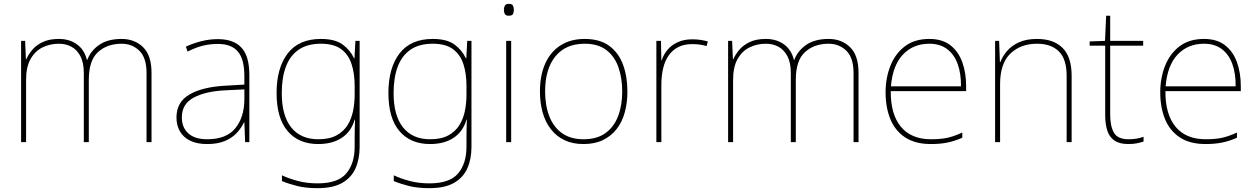

<svg xmlns="http://www.w3.org/2000/svg" viewBox="-20 -741 6550 1001"><path d="M614 -538Q682 -538 726 -495Q770 -452 770 -361V0H744V-360Q744 -440 706.5 -476.5Q669 -513 614 -513Q539 -513 491 -469.5Q443 -426 443 -325V0H417V-360Q417 -414 399.5 -447.5Q382 -481 353 -497Q324 -513 287 -513Q241 -513 202 -494Q163 -475 139.5 -433.5Q116 -392 116 -325V0H90V-528H111L115 -432H117Q128 -457 148 -481Q168 -505 202 -521.5Q236 -538 287 -538Q342 -538 381 -510Q420 -482 433 -429H435Q454 -478 498.5 -508Q543 -538 614 -538Z M1116 -537Q1198 -537 1239 -492.5Q1280 -448 1280 -350V0H1258L1254 -103H1252Q1238 -73 1213.5 -47Q1189 -21 1151.5 -5.5Q1114 10 1060 10Q1007 10 971.5 -7.5Q936 -25 918 -56Q900 -87 900 -129Q900 -208 966.5 -247.5Q1033 -287 1151 -294L1254 -300V-343Q1254 -433 1220 -472.5Q1186 -512 1116 -512Q1076 -512 1038.5 -503Q1001 -494 958 -472L949 -498Q989 -516 1030.5 -526.5Q1072 -537 1116 -537ZM1153 -270Q1051 -265 989.5 -232Q928 -199 928 -129Q928 -76 962 -45.5Q996 -15 1060 -15Q1160 -15 1206.5 -72Q1253 -129 1254 -220V-275Z M1653 -538Q1726 -538 1765.5 -509.5Q1805 -481 1826 -437H1828L1833 -528H1855V25Q1855 88 1833.5 136.5Q1812 185 1764 212.5Q1716 240 1636 240Q1575 240 1530.5 229Q1486 218 1450 203V173Q1486 190 1533 202.5Q1580 215 1636 215Q1742 215 1785.5 163Q1829 111 1829 25V-17Q1829 -46 1829.5 -67Q1830 -88 1831 -117H1829Q1811 -55 1762 -22.5Q1713 10 1639 10Q1537 10 1479.5 -57.5Q1422 -125 1422 -256Q1422 -387 1480 -462.5Q1538 -538 1653 -538ZM1653 -513Q1583 -513 1538 -482.5Q1493 -452 1471 -394.5Q1449 -337 1449 -256Q1449 -138 1498.5 -76.5Q1548 -15 1639 -15Q1698 -15 1735 -35.5Q1772 -56 1792.5 -89.5Q1813 -123 1821 -164Q1829 -205 1829 -246V-294Q1829 -357 1813 -406.5Q1797 -456 1759 -484.5Q1721 -513 1653 -513Z M2236 -538Q2309 -538 2348.5 -509.5Q2388 -481 2409 -437H2411L2416 -528H2438V25Q2438 88 2416.5 136.5Q2395 185 2347 212.5Q2299 240 2219 240Q2158 240 2113.5 229Q2069 218 2033 203V173Q2069 190 2116 202.5Q2163 215 2219 215Q2325 215 2368.5 163Q2412 111 2412 25V-17Q2412 -46 2412.5 -67Q2413 -88 2414 -117H2412Q2394 -55 2345 -22.5Q2296 10 2222 10Q2120 10 2062.5 -57.5Q2005 -125 2005 -256Q2005 -387 2063 -462.5Q2121 -538 2236 -538ZM2236 -513Q2166 -513 2121 -482.5Q2076 -452 2054 -394.5Q2032 -337 2032 -256Q2032 -138 2081.5 -76.5Q2131 -15 2222 -15Q2281 -15 2318 -35.5Q2355 -56 2375.5 -89.5Q2396 -123 2404 -164Q2412 -205 2412 -246V-294Q2412 -357 2396 -406.5Q2380 -456 2342 -484.5Q2304 -513 2236 -513Z M2645 -528V0H2619V-528ZM2632 -721Q2650 -721 2654.5 -711.5Q2659 -702 2659 -690Q2659 -677 2654.5 -668Q2650 -659 2632 -659Q2617 -659 2612 -668Q2607 -677 2607 -690Q2607 -702 2612 -711.5Q2617 -721 2632 -721Z M3251 -264Q3251 -206 3237.5 -156Q3224 -106 3195.5 -69Q3167 -32 3124 -11Q3081 10 3022 10Q2965 10 2922.5 -10.5Q2880 -31 2851.5 -68Q2823 -105 2809 -155Q2795 -205 2795 -264Q2795 -348 2822.5 -409.5Q2850 -471 2902.5 -504.5Q2955 -538 3028 -538Q3108 -538 3157 -501.5Q3206 -465 3228.5 -403Q3251 -341 3251 -264ZM2822 -264Q2822 -191 2844 -134.5Q2866 -78 2910.5 -46.5Q2955 -15 3022 -15Q3092 -15 3136.5 -47Q3181 -79 3202.5 -135.5Q3224 -192 3224 -264Q3224 -333 3204.5 -389.5Q3185 -446 3142 -479.5Q3099 -513 3028 -513Q2929 -513 2875.5 -447Q2822 -381 2822 -264Z M3589 -536Q3613 -536 3632.5 -533Q3652 -530 3670 -525L3664 -501Q3645 -506 3628.5 -508.5Q3612 -511 3589 -511Q3547 -511 3517 -496Q3487 -481 3467 -453Q3447 -425 3437.5 -385.5Q3428 -346 3428 -297V0H3402V-528H3426L3428 -427H3430Q3440 -458 3461 -482.5Q3482 -507 3514.5 -521.5Q3547 -536 3589 -536Z M4300 -538Q4368 -538 4412 -495Q4456 -452 4456 -361V0H4430V-360Q4430 -440 4392.5 -476.5Q4355 -513 4300 -513Q4225 -513 4177 -469.5Q4129 -426 4129 -325V0H4103V-360Q4103 -414 4085.5 -447.5Q4068 -481 4039 -497Q4010 -513 3973 -513Q3927 -513 3888 -494Q3849 -475 3825.5 -433.5Q3802 -392 3802 -325V0H3776V-528H3797L3801 -432H3803Q3814 -457 3834 -481Q3854 -505 3888 -521.5Q3922 -538 3973 -538Q4028 -538 4067 -510Q4106 -482 4119 -429H4121Q4140 -478 4184.5 -508Q4229 -538 4300 -538Z M4825 -538Q4893 -538 4935 -505Q4977 -472 4997 -416.5Q5017 -361 5017 -291V-266H4624Q4623 -145 4677 -80Q4731 -15 4834 -15Q4882 -15 4916.5 -22Q4951 -29 4997 -50V-23Q4959 -6 4920.5 2Q4882 10 4834 10Q4751 10 4698.5 -25Q4646 -60 4621.5 -121Q4597 -182 4597 -259Q4597 -334 4622 -397.5Q4647 -461 4697.5 -499.5Q4748 -538 4825 -538ZM4825 -513Q4741 -513 4687.5 -456.5Q4634 -400 4625 -291H4990Q4991 -357 4973 -407Q4955 -457 4918 -485Q4881 -513 4825 -513Z M5387 -538Q5473 -538 5520 -491Q5567 -444 5567 -346V0H5541V-345Q5541 -433 5500.5 -473Q5460 -513 5387 -513Q5301 -513 5247.5 -461.5Q5194 -410 5194 -302V0H5168V-528H5189L5193 -417H5195Q5207 -448 5230.5 -475.5Q5254 -503 5292.5 -520.5Q5331 -538 5387 -538Z M5863 -15Q5888 -15 5907 -18.5Q5926 -22 5942 -28V-3Q5926 2 5907.5 6Q5889 10 5863 10Q5817 10 5790.5 -8Q5764 -26 5753 -60Q5742 -94 5742 -140V-503H5661V-525L5741 -528L5747 -659H5768V-528H5940V-503H5768V-143Q5768 -82 5788 -48.5Q5808 -15 5863 -15Z M6257 -538Q6325 -538 6367 -505Q6409 -472 6429 -416.5Q6449 -361 6449 -291V-266H6056Q6055 -145 6109 -80Q6163 -15 6266 -15Q6314 -15 6348.5 -22Q6383 -29 6429 -50V-23Q6391 -6 6352.5 2Q6314 10 6266 10Q6183 10 6130.5 -25Q6078 -60 6053.5 -121Q6029 -182 6029 -259Q6029 -334 6054 -397.5Q6079 -461 6129.5 -499.5Q6180 -538 6257 -538ZM6257 -513Q6173 -513 6119.5 -456.5Q6066 -400 6057 -291H6422Q6423 -357 6405 -407Q6387 -457 6350 -485Q6313 -513 6257 -513Z"/></svg>

Font: Noto Sans Thai Thin
Style: Regular
Weight: 250
Designer: Monotype Design Team
Foundry: Monotype Imaging Inc.
Version: Version 2.001